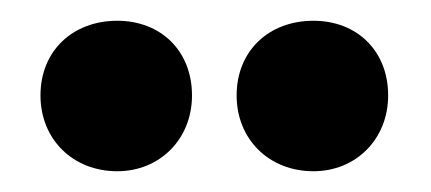

<svg xmlns="http://www.w3.org/2000/svg" viewBox="-20 -749 415 185"><path d="M282 -584C323 -584 354 -615 354 -657C354 -700 324 -729 282 -729C239 -729 208 -700 208 -657C208 -615 239 -584 282 -584ZM19 -657C19 -615 50 -584 93 -584C134 -584 165 -615 165 -657C165 -700 135 -729 93 -729C50 -729 19 -700 19 -657Z"/></svg>

Font: Vanilla Cream
Style: Bold
Weight: 700
Designer: Jeremy Tribby, Jinavaṁso
Foundry: Tribby Type
Version: Version 1.422;Glyphs 3.1.2 (3151)